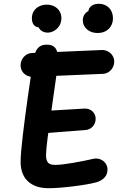

<svg xmlns="http://www.w3.org/2000/svg" viewBox="-20 -988 660 1022"><path d="M89.7 -127Q89.7 -168.5 101.3 -267.2Q113 -366 128 -471.5Q142.9 -577 154.2 -651.1Q159.6 -686.2 167.4 -707.2Q175.2 -728.2 189.8 -739.3Q204.4 -750.3 229.3 -750.3Q267.5 -750.3 280.4 -722.7Q293.3 -695.1 287.2 -639.9Q283.3 -605.2 262.1 -459.9Q242.7 -325 233.8 -257Q225 -188.9 225 -161.5Q225 -135.2 235.3 -122.7Q245.7 -110.2 273.5 -110.2Q305.7 -110.2 369.2 -121.2Q432.7 -132.2 472.2 -141.7Q494 -147.2 512.3 -140.6Q530.7 -134 541.4 -119Q552.2 -104.1 552.2 -85.9Q552.2 -59.3 535.7 -42.2Q519.2 -25.2 491.7 -17.3Q450 -6.1 369.3 3.9Q288.7 13.8 238.5 13.8Q168.6 13.8 129.1 -22.5Q89.7 -58.8 89.7 -127ZM141.7 -335Q141.7 -352.2 149.8 -365.9Q157.8 -379.6 171.8 -387.6Q185.8 -395.7 202.6 -396.6L428.8 -410Q445.9 -410.9 459.7 -403.9Q473.4 -396.8 481.2 -384Q489.1 -371.2 489.1 -355.3Q489.1 -332.3 473.8 -314.9Q458.6 -297.5 433.6 -295.7L207.2 -278.2Q190.5 -276.8 175.4 -284.8Q160.2 -292.7 151 -306.3Q141.7 -319.9 141.7 -335ZM89.7 -640.1Q89.7 -657.2 97.8 -672.2Q105.8 -687.2 119.8 -696.2Q133.8 -705.3 150.6 -705.8L522.2 -721.8Q539.3 -722.2 554.5 -714.3Q569.8 -706.4 578.8 -692.1Q587.9 -677.8 587.9 -660.6Q587.9 -643.3 579.8 -628.4Q571.8 -613.5 557.8 -604.5Q543.8 -595.4 527 -594.9L155.2 -579.1Q138.1 -578.6 123 -586.1Q107.8 -593.6 98.8 -607.8Q89.7 -622.1 89.7 -640.1ZM502.8 -933.1 451.2 -900.8Q444.8 -933.2 460.2 -950.5Q475.8 -967.8 504.8 -967.8Q528.8 -967.8 546.2 -957.5Q563.5 -947.1 572.3 -929.6Q581.2 -912.2 581.2 -890.5Q581.2 -868.5 571.2 -850.6Q561.2 -832.7 542.8 -822.5Q524.5 -812.4 499.7 -812.4Q476.1 -812.4 458.2 -821.6Q440.2 -830.8 430.5 -846.2Q420.8 -861.5 420.8 -879.7Q420.8 -898.8 431.2 -913.1Q441.6 -927.3 460.2 -933Q478.8 -938.6 502.8 -933.1ZM182.2 -888.5 208.5 -845.5Q181.1 -837 165.4 -849.9Q149.7 -862.8 149.7 -890.9Q149.7 -913.3 160.5 -929.6Q171.3 -945.9 189.6 -954.6Q207.8 -963.2 229.2 -963.2Q251.1 -963.2 268.7 -954.3Q286.3 -945.3 296.6 -929Q306.8 -912.8 306.8 -891.8Q306.8 -868.7 296 -851.1Q285.1 -833.6 268.1 -824Q251.1 -814.4 233.8 -814.4Q216 -814.4 202.3 -823.2Q188.7 -832.1 182.7 -849Q176.8 -866 182.2 -888.5Z"/></svg>

Font: Monaspace Radon Var
Style: Regular
Weight: 400
Designer: Riley Cran and the Lettermatic Team
Version: Version 1.000 (Monaspace Radon Var)